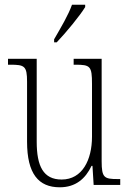

<svg xmlns="http://www.w3.org/2000/svg" viewBox="-20 -786 550 816"><path d="M210 -619V-606H221C262 -649 321 -721 342 -756V-766H286C270 -721 240 -671 210 -619ZM234 10C301 10 343 -26 369 -81H373L378 0H491V-25H481C423 -25 412 -30 412 -101V-536H293V-511H300C364 -511 371 -505 371 -429V-205C371 -107 330 -23 242 -23C164 -23 136 -80 136 -184V-536H14V-511H23C84 -511 95 -506 95 -439V-184C95 -47 144 10 234 10Z"/></svg>

Font: Noto Serif Armenian Condensed ExtraLight
Style: Regular
Weight: 200
Width: 3
Designer: Monotype Design Team
Foundry: Monotype Imaging Inc.
Version: Version 2.008